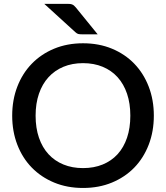

<svg xmlns="http://www.w3.org/2000/svg" viewBox="-20 -948 844 976"><path d="M762 -360Q762 -280 736 -212.5Q710 -145 662.8 -96.2Q615.5 -47.5 549.2 -20Q483 7.5 402 7.5Q321.5 7.5 255.2 -20Q189 -47.5 141.5 -96.2Q94 -145 68 -212.5Q42 -280 42 -360Q42 -440 68 -507.5Q94 -575 141.5 -624Q189 -673 255.2 -700.5Q321.5 -728 402 -728Q483 -728 549.2 -700.5Q615.5 -673 662.8 -624Q710 -575 736 -507.5Q762 -440 762 -360ZM642.5 -360Q642.5 -422 625.8 -471.5Q609 -521 577.8 -555.5Q546.5 -590 502 -608.5Q457.5 -627 402 -627Q347 -627 302.5 -608.5Q258 -590 226.5 -555.5Q195 -521 178 -471.5Q161 -422 161 -360Q161 -297.5 178 -248Q195 -198.5 226.5 -164.2Q258 -130 302.5 -111.8Q347 -93.5 402 -93.5Q457.5 -93.5 502 -111.8Q546.5 -130 577.8 -164.2Q609 -198.5 625.8 -248Q642.5 -297.5 642.5 -360ZM318.5 -928.5Q327.5 -928.5 334.2 -928Q341 -927.5 346.2 -925.5Q351.5 -923.5 356 -919.8Q360.5 -916 365.5 -910L476.5 -773.5H399Q386 -773.5 378.8 -775Q371.5 -776.5 363 -784.5L205 -928.5Z"/></svg>

Font: Lato SemiBold
Style: Regular
Weight: 600
Designer: Lukasz Dziedzic with Adam Twardoch and Botio Nikoltchev
Foundry: tyPoland Lukasz Dziedzic
Version: Version 2.015; 2015-08-06; http://www.latofonts.com/